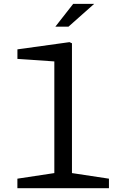

<svg xmlns="http://www.w3.org/2000/svg" viewBox="-20 -996 660 1016"><path d="M72 -50.5 290 -83.5 267.5 -41.8V-701L293.7 -669.2L72.2 -684.3V-734.8L347.7 -773L360.8 -767V-41.8L338.5 -83.5L556.5 -50.5V0H72ZM478.2 -975.5H367.3L272.8 -854.8H342.3Z"/></svg>

Font: Monaspace Xenon Var ExtraLight
Style: Regular
Weight: 200
Designer: Riley Cran and the Lettermatic Team
Version: Version 1.200 (Monaspace Xenon Var)